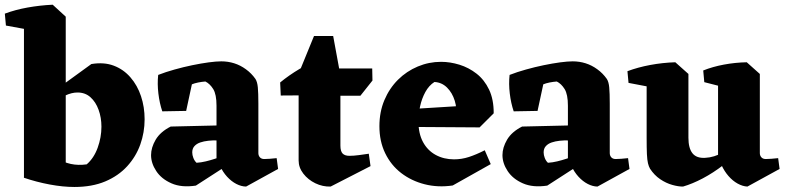

<svg xmlns="http://www.w3.org/2000/svg" viewBox="-43 -756 3252 795"><path d="M264.8 18.2Q218 18.2 163.1 8Q108.2 -2.2 55.5 -20.2L152 -137Q170.5 -114.8 195 -99.4Q219.5 -84 250.1 -77.2Q280.8 -70.5 316 -75.5Q345.8 -101.2 361.4 -144.2Q377 -187.2 377 -231.5Q377 -269 365.2 -301.4Q353.5 -333.8 331.6 -353.4Q309.8 -373 278 -373Q254 -373 227.5 -360.6Q201 -348.2 172 -329.5L163 -365.8L335.2 -490.8Q387.5 -499.5 428 -484.1Q468.5 -468.8 497.2 -435.6Q526 -402.5 540.9 -357.6Q555.8 -312.8 555.8 -262Q555.8 -207.8 537.9 -157.6Q520 -107.5 483.6 -67.6Q447.2 -27.8 392.8 -4.8Q338.2 18.2 264.8 18.2ZM56.2 -20.2V-683.8L175.2 -736.5L229.2 -687V-41.8ZM-18.5 -650.2 -23 -699.5Q20.5 -715.8 71.5 -724.9Q122.5 -734 175.2 -736.5L174.8 -665.8L98.5 -628.8Z M976 16.5Q956 16.2 935.5 5.6Q915 -5 897.2 -24.4Q879.5 -43.8 867.8 -69.5L853.5 -75.2V-318.2Q853.5 -365.2 839.9 -387.2Q826.2 -409.2 807.5 -418.5Q793 -417.5 777.4 -414.4Q761.8 -411.2 751.5 -406.8L727.8 -296.8L629 -295Q617.5 -329 612.8 -368.9Q608 -408.8 612 -445.8Q643.2 -458 680 -468.2Q716.8 -478.5 753.1 -486Q789.5 -493.5 821.2 -497.8Q853 -502 873.2 -502Q901.2 -502 926.9 -493.9Q952.5 -485.8 975.2 -469.2Q998 -452.8 1014.8 -429Q1022.5 -416.8 1024.6 -394Q1026.8 -371.2 1026.8 -326.5V-122Q1026.8 -111.8 1033.1 -104.6Q1039.5 -97.5 1051.2 -97.5Q1063 -97.5 1074.8 -98.6Q1086.5 -99.8 1102.5 -101.2L1108.5 -56.5ZM768 12.5Q708.5 21.5 666.9 3.1Q625.2 -15.2 603.9 -47.8Q582.5 -80.2 582.5 -113.8Q582.5 -145 601.6 -177.6Q620.8 -210.2 663.8 -232L885.2 -237.2L884.2 -174.2L856.2 -174.5Q838 -175.2 819.5 -173.2Q801 -171.2 786.1 -166.1Q771.2 -161 762.1 -150.9Q753 -140.8 753 -125Q753 -114.2 757.6 -102.1Q762.2 -90 770.8 -82Q790 -83.2 809.4 -87.9Q828.8 -92.5 847 -98.6Q865.2 -104.8 878 -108.8L890.8 -66.8Z M1326 16.5Q1293 17.5 1262.8 2.9Q1232.5 -11.8 1213 -37Q1193.5 -62.2 1193.5 -91.5V-451.2L1257.2 -607H1336.5L1366.5 -444V-153.5Q1366.5 -129.5 1375.8 -120.1Q1385 -110.8 1404 -110.8Q1421.5 -110.8 1443.6 -113.8Q1465.8 -116.8 1484 -119.5L1491.2 -68.2ZM1119.5 -360.5 1117 -414.5Q1153 -444.2 1197.2 -470.5Q1241.5 -496.8 1293.8 -522.2L1320.5 -430.5L1306.5 -361.8ZM1315.8 -359.5V-472.5H1498.2L1499.2 -422.5L1449.2 -359.5Z M1831.5 12Q1770.5 21 1715.5 7Q1660.5 -7 1618.2 -39.5Q1576 -72 1552 -121.4Q1528 -170.8 1528 -233.5Q1528 -292.5 1548.6 -341.4Q1569.2 -390.2 1604.9 -425.8Q1640.5 -461.2 1686.8 -480.6Q1733 -500 1783.2 -500Q1820.8 -500 1859.4 -488.1Q1898 -476.2 1930.4 -450.9Q1962.8 -425.5 1982.1 -384.9Q2001.5 -344.2 2001.2 -286.8L1845 -272.8Q1850 -306.2 1839.9 -339Q1829.8 -371.8 1808 -393.4Q1786.2 -415 1755.8 -416.5Q1733 -402 1718.2 -375Q1703.5 -348 1696.5 -316Q1689.5 -284 1689.5 -254.5Q1689.5 -203 1708.5 -167.9Q1727.5 -132.8 1761.1 -114.5Q1794.8 -96.2 1837 -96.2Q1868.5 -96.2 1898.6 -106Q1928.8 -115.8 1964.2 -133.8L1989 -76.5ZM1942.8 -228.5 1644 -230.5 1632 -302.8 1917.5 -320.5 2001.2 -286.8Z M2431 16.5Q2411 16.2 2390.5 5.6Q2370 -5 2352.2 -24.4Q2334.5 -43.8 2322.8 -69.5L2308.5 -75.2V-318.2Q2308.5 -365.2 2294.9 -387.2Q2281.2 -409.2 2262.5 -418.5Q2248 -417.5 2232.4 -414.4Q2216.8 -411.2 2206.5 -406.8L2182.8 -296.8L2084 -295Q2072.5 -329 2067.8 -368.9Q2063 -408.8 2067 -445.8Q2098.2 -458 2135 -468.2Q2171.8 -478.5 2208.1 -486Q2244.5 -493.5 2276.2 -497.8Q2308 -502 2328.2 -502Q2356.2 -502 2381.9 -493.9Q2407.5 -485.8 2430.2 -469.2Q2453 -452.8 2469.8 -429Q2477.5 -416.8 2479.6 -394Q2481.8 -371.2 2481.8 -326.5V-122Q2481.8 -111.8 2488.1 -104.6Q2494.5 -97.5 2506.2 -97.5Q2518 -97.5 2529.8 -98.6Q2541.5 -99.8 2557.5 -101.2L2563.5 -56.5ZM2223 12.5Q2163.5 21.5 2121.9 3.1Q2080.2 -15.2 2058.9 -47.8Q2037.5 -80.2 2037.5 -113.8Q2037.5 -145 2056.6 -177.6Q2075.8 -210.2 2118.8 -232L2340.2 -237.2L2339.2 -174.2L2311.2 -174.5Q2293 -175.2 2274.5 -173.2Q2256 -171.2 2241.1 -166.1Q2226.2 -161 2217.1 -150.9Q2208 -140.8 2208 -125Q2208 -114.2 2212.6 -102.1Q2217.2 -90 2225.8 -82Q2245 -83.2 2264.4 -87.9Q2283.8 -92.5 2302 -98.6Q2320.2 -104.8 2333 -108.8L2345.8 -66.8Z M2785.2 16.5Q2766.2 16.8 2740.6 9.6Q2715 2.5 2690.6 -14Q2666.2 -30.5 2648.5 -57.5Q2643.2 -66.8 2640 -80Q2636.8 -93.2 2635.6 -118.2Q2634.5 -143.2 2634.5 -184.8V-448.5L2753.2 -498.2L2807.5 -449.8V-185.5Q2807.5 -142.5 2824.2 -121.4Q2841 -100.2 2877.2 -102.5Q2913.2 -104 2952 -125.4Q2990.8 -146.8 3028 -172.5L3033.2 -146Q2995.5 -105.8 2952.6 -72.9Q2909.8 -40 2866.9 -17.4Q2824 5.2 2785.2 16.5ZM2559.5 -412.8 2555 -461.2Q2598.5 -477.5 2649.5 -487Q2700.5 -496.5 2753.2 -498.2L2752.8 -427.5L2676.5 -390.5ZM3051.8 16.5Q3031.8 15.5 3011.2 4.1Q2990.8 -7.2 2973.5 -27Q2956.2 -46.8 2944.5 -72.5L2930.2 -78.2V-448.5L3049 -498.2L3103.2 -449.8V-122Q3103.2 -111.8 3109.6 -104.6Q3116 -97.5 3127.8 -97.5Q3139.5 -97.5 3151.2 -98.6Q3163 -99.8 3179 -101.2L3185 -56.5ZM2873.2 -415.8 2868.8 -464.2Q2907.8 -479.8 2954.2 -488.5Q3000.8 -497.2 3049 -498.2L3048.5 -427.5L2972.2 -390.5Z"/></svg>

Font: Eczar
Style: Regular
Weight: 400
Designer: Vaibhav Singh
Foundry: Rosetta Type Foundry
Version: Version 2.000